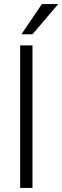

<svg xmlns="http://www.w3.org/2000/svg" viewBox="-20 -932 309 952"><path d="M141 0H80V-707H141ZM141 -762H86L188 -912H269Z"/></svg>

Font: Hind Madurai Light
Style: Regular
Weight: 300
Designer: Jyotish Sonowal
Foundry: Indian Type Foundry
Version: Version 1.001;PS 1.0;hotconv 1.0.86;makeotf.lib2.5.63406; tt